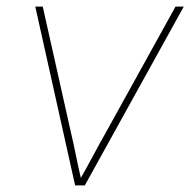

<svg xmlns="http://www.w3.org/2000/svg" viewBox="-20 -559 574 579"><path d="M206.5 0 86.4 -539.1H108.9L192.9 -164.1Q201.7 -127 209.2 -89.4Q216.8 -51.8 225.6 -14.6H219.2Q240.7 -51.8 260.7 -89.4Q280.8 -127 301.8 -164.1L509.3 -539.1H534.2L235.8 0Z"/></svg>

Font: Inter 18pt Thin
Style: Italic
Weight: 250
Italic angle: -9.3988°
Version: Version 4.001;git-66647c0bb